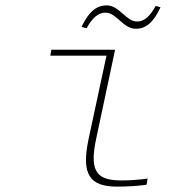

<svg xmlns="http://www.w3.org/2000/svg" viewBox="-20 -685 640 714"><path d="M434 -14C347 -14 310 -39 337 -166L408 -500H171L167 -478H376L309 -166C282 -36 313 9 416 9C452 9 490 7 525 2L529 -21C497 -16 456 -14 434 -14ZM283 -585 302 -580C323 -618 345 -638 372 -638C414 -638 437 -578 485 -578C523 -578 551 -602 577 -658L559 -663C538 -625 517 -605 490 -605C448 -605 424 -665 377 -665C332 -665 307 -633 283 -585Z"/></svg>

Font: LT Wave Mono Thin
Style: Italic
Weight: 100
Designer: Daniel Lyons
Version: Version 2.5 (Glyphs App)